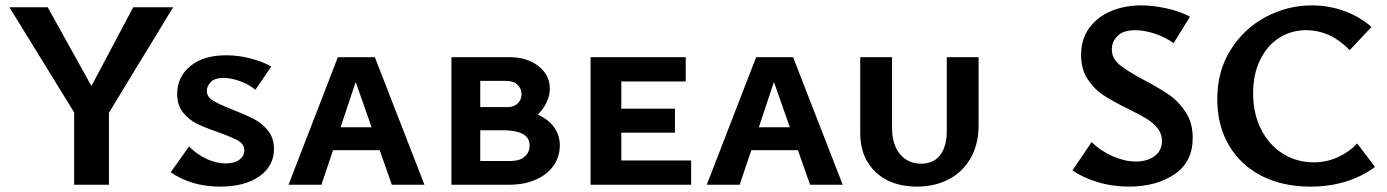

<svg xmlns="http://www.w3.org/2000/svg" viewBox="-20 -685 5145 712"><path d="M384 -267V0H255V-268L15 -658H157L319 -366L474 -658H622Z M791 -194Q744 -210 712.5 -225Q681 -240 659 -267.5Q637 -295 637 -337Q637 -400 686 -440Q735 -480 818 -480Q866 -480 912 -467.5Q958 -455 986 -438L927 -352Q902 -373 869 -384.5Q836 -396 809 -396Q776 -396 761.5 -380.5Q747 -365 747 -348Q747 -326 769 -312.5Q791 -299 841 -279Q890 -260 921 -244Q952 -228 974 -200.5Q996 -173 996 -132Q996 -70 942.5 -31.5Q889 7 796 7Q691 7 613 -46L681 -142Q709 -113 745.5 -96Q782 -79 817 -79Q850 -79 868 -93Q886 -107 886 -127Q886 -150 863.5 -163Q841 -176 791 -194Z M1388 -128H1215L1172 0H1050L1233 -473H1370L1554 0H1433ZM1358 -213 1299 -381 1243 -213Z M2056 -146Q2056 -104 2033 -71Q2010 -38 1967.5 -19Q1925 0 1869 0H1654V-473H1869Q1934 -473 1976.5 -440Q2019 -407 2019 -356Q2019 -331 2007 -305.5Q1995 -280 1974 -260Q2013 -243 2034.5 -213.5Q2056 -184 2056 -146ZM1761 -385V-288H1865Q1886 -288 1900 -301.5Q1914 -315 1914 -336Q1914 -355 1900 -370Q1886 -385 1854 -385ZM1944 -146Q1944 -202 1844 -202H1761V-88H1873Q1907 -88 1925.5 -104Q1944 -120 1944 -146Z M2543 -90V0H2170V-473H2523V-383H2284V-282H2483V-193H2284V-90Z M2939 -128H2766L2723 0H2601L2784 -473H2921L3105 0H2984ZM2909 -213 2850 -381 2794 -213Z M3170 -191V-473H3288V-211Q3288 -149 3317.5 -113.5Q3347 -78 3396 -78Q3442 -78 3466.5 -110Q3491 -142 3491 -200V-473H3609V-220Q3609 -152 3580.5 -100.5Q3552 -49 3500 -21Q3448 7 3380 7Q3284 7 3227 -47Q3170 -101 3170 -191Z M4164 -281Q4107 -309 4072.5 -331.5Q4038 -354 4013.5 -391Q3989 -428 3989 -481Q3989 -540 4019.5 -581.5Q4050 -623 4100.5 -644Q4151 -665 4212 -665Q4256 -665 4306 -654Q4356 -643 4393 -623L4332 -525Q4302 -547 4263 -560Q4224 -573 4190 -573Q4145 -573 4124 -551.5Q4103 -530 4103 -502Q4103 -469 4131 -445.5Q4159 -422 4221 -389Q4278 -359 4314.5 -334Q4351 -309 4377 -269Q4403 -229 4403 -174Q4403 -84 4335 -38.5Q4267 7 4167 7Q4105 7 4049.5 -10Q3994 -27 3957 -53L4028 -158Q4062 -125 4106.5 -105.5Q4151 -86 4192 -86Q4235 -86 4262 -106.5Q4289 -127 4289 -162Q4289 -189 4272.5 -209.5Q4256 -230 4231.5 -245Q4207 -260 4164 -281Z M4494 -317Q4494 -422 4544 -501Q4594 -580 4674.5 -622.5Q4755 -665 4845 -665Q4906 -665 4963 -645Q5020 -625 5066 -585L4985 -499Q4914 -573 4823 -573Q4768 -573 4723.5 -544.5Q4679 -516 4653 -463Q4627 -410 4627 -339Q4627 -264 4656.5 -205.5Q4686 -147 4737.5 -115Q4789 -83 4851 -83Q4899 -83 4941 -102Q4983 -121 5013 -153L5079 -66Q4980 7 4839 7Q4735 7 4657 -33.5Q4579 -74 4536.5 -147.5Q4494 -221 4494 -317Z"/></svg>

Font: Ysabeau SC
Style: Bold
Weight: 700
Designer: Christian Thalmann (Catharsis Fonts)
Version: Version 0.003